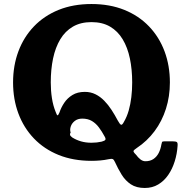

<svg xmlns="http://www.w3.org/2000/svg" viewBox="-20 -785 910 955"><path d="M45 -375Q45 -291.2 71.6 -220.2Q98.2 -149.2 148.7 -96.4Q199.3 -43.5 271.6 -14.2Q344 15 435 15Q457 15 478.3 13.1Q499.5 11.3 519.5 7Q534.3 3.8 540.3 6.1Q546.3 8.5 551.3 20Q566.8 54 585.1 83.8Q603.5 113.5 630.9 131.8Q658.3 150 700 150Q737.8 150 767 132.5Q796.3 115 816.8 85.1Q837.3 55.3 849 17.6Q860.8 -20 863.3 -60.2Q864.5 -74.5 859.6 -78.2Q854.8 -82 839 -82H797.5Q787.5 -82 785.9 -78.2Q784.3 -74.5 782.8 -66.7Q779 -43 769.3 -24Q759.5 -5 743.1 6Q726.8 17 703 17Q690.3 17 678.5 7.9Q666.8 -1.3 655.8 -16.2Q642.5 -29.2 644.1 -34.2Q645.8 -39.2 660.5 -49Q712 -83.2 748.9 -132.7Q785.8 -182.2 805.4 -243.9Q825 -305.5 825 -375Q825 -458.8 798.4 -529.8Q771.8 -600.8 721.3 -653.6Q670.8 -706.5 598.4 -735.8Q526 -765 435 -765Q344 -765 271.6 -735.8Q199.3 -706.5 148.7 -653.6Q98.2 -600.8 71.6 -529.8Q45 -458.8 45 -375ZM339 -101.5Q329.8 -108.5 328.4 -114Q327 -119.5 331.3 -125.8Q326.5 -140 332 -156.1Q337.5 -172.3 352.1 -183.6Q366.8 -195 389 -195Q417.5 -195 437.4 -183Q457.3 -171 472.1 -151Q487 -131 499.7 -107.3Q506.8 -95.8 504.3 -90.3Q501.8 -84.8 485.8 -80.5Q474 -77.8 461.4 -76.4Q448.8 -75 435 -75Q406.5 -75 382.8 -81.9Q359 -88.8 339 -101.5ZM596.5 -179Q588 -162.3 581.9 -164.6Q575.8 -167 565.8 -185.5Q551.3 -213 534.8 -238.4Q518.3 -263.8 498.5 -284Q478.8 -304.3 454.9 -316.1Q431 -328 402 -328Q365.5 -328 340.3 -312.5Q315 -297 299.4 -273.5Q283.8 -250 276 -226Q269.5 -210.5 266 -211.4Q262.5 -212.3 257 -228Q244 -259.5 238.3 -296.8Q232.5 -334 232.5 -375Q232.5 -439.7 244 -494.4Q255.5 -549 279.8 -589.5Q304 -630 342.6 -652.5Q381.3 -675 435 -675Q489.3 -675 527.6 -652.5Q566 -630 590.2 -589.5Q614.5 -549 626 -494.4Q637.5 -439.7 637.5 -375Q637.5 -336.8 633.2 -301.4Q629 -266 620.1 -235Q611.2 -204 596.5 -179Z"/></svg>

Font: Besley
Style: Regular
Weight: 400
Designer: Owen Earl
Foundry: indestructible type*
Version: Version 4.000